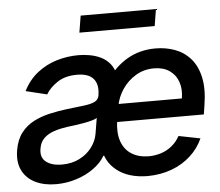

<svg xmlns="http://www.w3.org/2000/svg" viewBox="-52 -787 982 856"><g transform="rotate(-5 439.0 -358.5)"><path d="M575.2 11.2Q489.7 10.7 437.7 -30Q385.7 -70.8 380.4 -138.7L436 -426.8Q475.6 -487.3 531.7 -520Q587.9 -552.7 658.7 -552.7Q705.1 -552.7 745.8 -537.6Q786.6 -522.5 815.2 -489.7Q843.8 -457 855 -404.8Q866.2 -352.5 854 -278.8L848.1 -240.7H418.5L430.7 -320.3H756.8Q763.7 -361.8 752.2 -394.5Q740.7 -427.2 713.1 -446Q685.5 -464.8 644 -464.8Q599.1 -464.8 562.5 -442.9Q525.9 -420.9 502.2 -385.7Q478.5 -350.6 471.7 -310.1L460.9 -248.5Q452.6 -193.8 465.6 -155.5Q478.5 -117.2 510 -96.9Q541.5 -76.7 587.4 -76.2Q618.2 -76.7 644.3 -85.4Q670.4 -94.2 691.7 -111.6Q712.9 -128.9 727.1 -154.8L823.7 -135.7Q804.2 -91.8 767.6 -58.6Q731 -25.4 681.9 -7.3Q632.8 10.7 575.2 11.2ZM198.7 -73.2Q243.2 -73.2 277.3 -90.6Q311.5 -107.9 332.8 -136.2Q354 -164.6 359.4 -196.3L371.1 -267.1Q364.3 -261.7 347.4 -257.1Q330.6 -252.4 309.6 -248.8Q288.6 -245.1 268.3 -242.4Q248 -239.7 235.4 -238.3Q204.1 -233.9 177 -224.9Q149.9 -215.8 131.8 -198.5Q113.8 -181.2 109.4 -152.8Q102.1 -113.3 127.7 -93.3Q153.3 -73.2 198.7 -73.2ZM165 11.7Q111.8 11.7 72.5 -7.6Q33.2 -26.9 14.6 -64Q-3.9 -101.1 4.9 -154.3Q12.7 -200.7 35.4 -230.5Q58.1 -260.3 91.3 -277.6Q124.5 -294.9 163.1 -303.7Q201.7 -312.5 241.2 -317.4Q291 -322.8 322 -326.9Q353 -331.1 368.7 -339.4Q384.3 -347.7 387.7 -366.7V-369.1Q395 -415.5 373 -440.9Q351.1 -466.3 299.8 -466.3Q247.1 -466.3 212.2 -443.1Q177.2 -419.9 160.2 -390.6L65.4 -413.6Q90.8 -463.4 130.1 -493.9Q169.4 -524.4 216.8 -538.6Q264.2 -552.7 314 -552.7Q336.9 -552.7 363 -548.3Q389.2 -543.9 413.3 -532.5Q437.5 -521 454.8 -499.5Q472.2 -478 478.5 -442.9L393.1 -96.2H385.7Q368.7 -65.9 334.7 -41.3Q300.8 -16.6 256.6 -2.4Q212.4 11.7 165 11.7ZM676.3 -727.5 664.1 -652.3H327.1L339.4 -727.5Z"/></g></svg>

Font: Inter Tight Medium
Style: Italic
Weight: 500
Italic angle: -9.39999°
Designer: Rasmus Andersson
Foundry: rsms
Version: Version 3.004